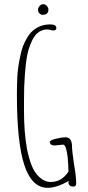

<svg xmlns="http://www.w3.org/2000/svg" viewBox="-20 -884 424 920"><path d="M97 -92Q61 -200 61 -428Q61 -477 63 -515Q65 -561 77 -614Q82 -641 89.5 -661Q97 -681 110 -703Q133 -743 174 -759Q196 -767 220 -767Q250 -767 250 -750Q250 -738 235 -738Q231 -738 221 -741L207 -743Q174 -743 150 -716Q133 -696 117 -647Q106 -607 102 -558Q99 -531 96 -470L95 -404V-349Q95 -252 109 -172Q119 -122 132.5 -89Q146 -56 169 -35Q194 -12 223 -12Q276 -12 308 -62Q308 -89 304 -133Q301 -155 296 -174Q290 -191 282 -191L263 -189L242 -187Q219 -187 219 -204Q219 -212 247 -219Q275 -226 294 -226Q310 -226 317.5 -214.5Q325 -203 325 -184Q325 -162 335 -95Q345 -39 345 -6Q345 10 332 10Q308 10 308 -12L309 -15V-17Q252 16 208 16Q133 16 97 -92ZM162 -837Q162 -847 170 -855.5Q178 -864 188 -864Q197 -864 204.5 -855.5Q212 -847 212 -838Q212 -813 184 -813Q175 -813 168.5 -820.5Q162 -828 162 -837Z"/></svg>

Font: Amatic SC
Style: Regular
Weight: 400
Designer: Multiple Designers
Foundry: Vernon Adams
Version: Version 2.505